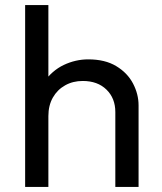

<svg xmlns="http://www.w3.org/2000/svg" viewBox="-20 -740 643 760"><path d="M79.5 0V-720H171.5V-393.5L152.5 -413Q185.5 -460.5 232.2 -482.8Q279 -505 329.5 -505Q396 -505 440.2 -478.2Q484.5 -451.5 506.5 -409.5Q528.5 -367.5 528.5 -323V0H436.5V-296.5Q436.5 -351 401.5 -385.2Q366.5 -419.5 307.5 -419.5Q268.5 -419.5 237.8 -402.2Q207 -385 189.2 -353.8Q171.5 -322.5 171.5 -280.5V0Z"/></svg>

Font: Geologica Roman Light
Style: Regular
Weight: 300
Designer: Sindre Bremnes, Frode Helland
Foundry: Monokrom Skriftforlag AS
Version: Version 1.010;gftools[0.9.28]